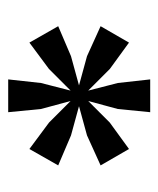

<svg xmlns="http://www.w3.org/2000/svg" viewBox="22 -714 395 480"><g transform="rotate(90 220.0 -474.5)"><path d="M233 -453 253 -379 261 -297H179L188 -379L207 -453V-497L188 -571L179 -652H261L253 -571L233 -497ZM246 -474 319 -454 394 -422 353 -350 287 -399 233 -453 194 -474 121 -494 46 -528 87 -599 153 -551 207 -497ZM207 -453 153 -399 87 -350 46 -422 121 -454 194 -474 233 -497 287 -551 353 -599 394 -528 319 -494 246 -474Z"/></g></svg>

Font: Rasa Medium
Style: Regular
Weight: 500
Designer: Anna Giedrys (Yrsa+Rasa design), David Brezina (Yrsa art-direction, Rasa art-direction, design)
Foundry: Rosetta Type Foundry
Version: Version 2.004